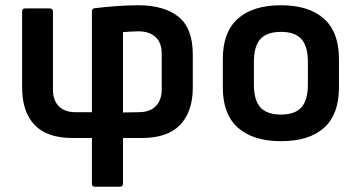

<svg xmlns="http://www.w3.org/2000/svg" viewBox="-20 -524 1359 729"><path d="M340 185Q329 185 329 173V0H256Q158 0 111 -50Q64 -100 64 -191V-480Q64 -492 75 -492H169Q181 -492 181 -480V-184Q181 -143 203.5 -120.5Q226 -98 267 -98H329V-481Q329 -492 341 -493Q374 -497 418 -500.5Q462 -504 505 -504Q603 -504 657.5 -460.5Q712 -417 712 -317V-191Q712 -101 664.5 -50.5Q617 0 518 0H447V173Q447 185 435 185ZM447 -97 507 -98Q549 -98 571.5 -121Q594 -144 594 -184V-320Q594 -362 570.5 -383.5Q547 -405 506 -405Q490 -405 475.5 -404Q461 -403 447 -402Z M1047 12Q941 12 883.5 -39Q826 -90 826 -192V-300Q826 -402 883 -453Q940 -504 1047 -504Q1153 -504 1210 -453Q1267 -402 1267 -300V-192Q1267 -90 1210.5 -39Q1154 12 1047 12ZM1047 -89Q1100 -89 1124.5 -116.5Q1149 -144 1149 -203V-289Q1149 -348 1124.5 -375.5Q1100 -403 1047 -403Q993 -403 968.5 -375.5Q944 -348 944 -289V-203Q944 -144 968.5 -116.5Q993 -89 1047 -89Z"/></svg>

Font: Sofia Sans
Style: Bold
Weight: 700
Designer: Botio Nikoltchev, Ani Petrova
Foundry: lettersoup
Version: Version 4.100; ttfautohint (v1.8.4.7-5d5b)